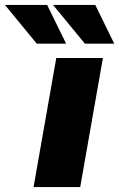

<svg xmlns="http://www.w3.org/2000/svg" viewBox="-72 -758 483 778"><path d="M77 -581 -52 -738H119L196 -581ZM272 -581 143 -738H314L391 -581ZM64 0 156 -523H345L253 0Z"/></svg>

Font: Tomorrow
Style: Bold Italic
Weight: 700
Italic angle: -10°
Designer: Tony de Marco, Monica Rizzolli
Foundry: Just in Type
Version: Version 2.002